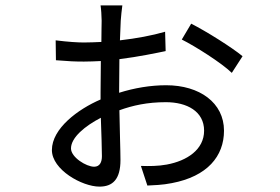

<svg xmlns="http://www.w3.org/2000/svg" viewBox="-20 -644 1040 714"><path d="M330 -24C301 -24 244 -59 244 -92C244 -133 297 -176 355 -206C357 -147 359 -92 359 -63C359 -41 351 -24 330 -24ZM423 -304C423 -340 424 -383 424 -424C496 -433 562 -447 596 -454L594 -526C546 -512 487 -501 426 -494C427 -524 428 -550 429 -567C430 -582 433 -611 435 -624H354C356 -612 358 -583 358 -567C358 -553 357 -524 357 -488C334 -487 313 -486 292 -486C270 -486 235 -488 187 -494L188 -420C236 -416 260 -415 292 -415C312 -415 334 -416 355 -417C355 -377 354 -336 354 -301V-274C270 -238 173 -166 173 -86C173 -13 285 50 350 50C399 50 428 23 428 -49C428 -86 425 -162 424 -234C474 -252 528 -264 597 -264C675 -264 739 -230 739 -158C739 -88 676 -46 600 -32C568 -26 534 -26 504 -27L528 46C549 45 585 44 619 37C751 12 813 -63 813 -158C813 -262 722 -327 598 -327C540 -327 480 -317 423 -299ZM656 -497C706 -472 804 -410 842 -373L882 -435C842 -468 748 -527 691 -556Z"/></svg>

Font: Noto Sans CJK SC Regular
Style: Regular
Weight: 400
Designer: Ryoko NISHIZUKA (kana & ideographs); Paul D. Hunt (Latin, Greek & Cyrillic); Wenlong ZHANG (bopomofo); Sandoll Communica
Foundry: Adobe Systems Incorporated
Version: Version 1.004;PS 1.004;hotconv 1.0.82;makeotf.lib2.5.63406